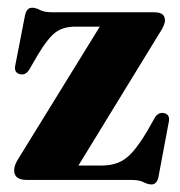

<svg xmlns="http://www.w3.org/2000/svg" viewBox="-20 -476 477 508"><path d="M401.5 -387.5 187.5 -38H248Q274 -38 293.2 -45.8Q312.5 -53.5 330.2 -73.2Q348 -93 370 -130L389.5 -164.5Q399.5 -180.5 415 -176.5Q430.5 -172.5 426.5 -153L399.5 -9Q395.5 12 381 12Q371 12 359.8 6Q348.5 0 326 0H50Q17.5 0 17.5 -25.5Q17.5 -39 28.5 -56L244 -405.5H179.5Q148 -405.5 127.8 -391Q107.5 -376.5 80.5 -331.5L57.5 -292Q47.5 -275.5 31.5 -280Q16.5 -284.5 20.5 -303.5L46 -434.5Q50 -455.5 65 -455.5Q75 -455.5 86 -449.5Q97 -443.5 119 -443.5H388.5Q416.5 -443.5 416.5 -422Q416.5 -410 401.5 -387.5Z"/></svg>

Font: Fraunces 144pt S050
Style: Bold
Weight: 700
Version: Version 1.000; ttfautohint (v1.8.3)